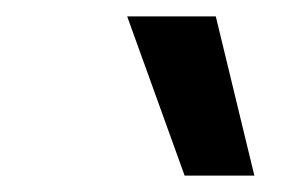

<svg xmlns="http://www.w3.org/2000/svg" viewBox="-20 -810 353 234"><path d="M205 -596 135 -790H243L290 -596Z"/></svg>

Font: Georama SemiCondensed SemiBold
Style: Italic
Weight: 600
Width: 4
Italic angle: -9°
Designer: Jean-Baptiste Levee
Foundry: Production Type
Version: Version 1.000